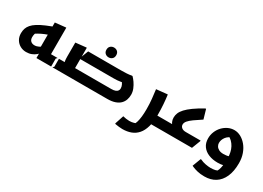

<svg xmlns="http://www.w3.org/2000/svg" viewBox="-15 -1551 3688 2690"><g transform="rotate(30 1828.5 -206.0)"><path d="M432.5 -206.1Q395.3 -173.9 361.6 -157.1Q327.8 -140.3 293.6 -140.3Q256.6 -140.3 233.1 -161.6Q209.6 -182.9 209.6 -225.2Q209.6 -251.2 216.5 -276.6Q223.4 -301.9 237.4 -322.9L175.4 -253.7Q214.5 -284.2 255.1 -306.7Q295.7 -329.3 338.5 -346.9Q381.2 -364.5 425.4 -380.1L465.7 -524.7Q364.5 -490.5 292.1 -459.6Q219.6 -428.6 171.7 -398.5Q123.7 -368.3 96.4 -336.5Q69.1 -304.7 57.5 -269.8Q46 -234.9 46 -194.3Q46 -135.1 72.3 -91.5Q98.7 -47.8 142.5 -23.9Q186.4 0 238.8 0Q287.7 0 325.7 -15.6Q363.6 -31.1 389.4 -53Q415.2 -74.8 427 -93.1ZM666.4 0 686.4 -20V-148.7H486.4L558 -77.1V-577.6H547.2L382 -560V-97.4L408 -138.1V0Z M923.2 -148.7H1530.7Q1573.2 -148.7 1597.7 -158.1Q1622.3 -167.5 1633.2 -183.9Q1644.2 -200.2 1644.2 -221.3Q1644.2 -250.9 1630.5 -278.3Q1616.9 -305.7 1599.3 -323.8L1672.1 -317.8Q1630.2 -308.3 1600.3 -303.3Q1570.3 -298.4 1544.4 -296.3Q1518.6 -294.3 1488.2 -294.3H931.6L989.4 -443H1519Q1566.4 -443 1612.1 -445.7Q1657.8 -448.4 1687.8 -455H1699.8Q1725.5 -429.9 1751.7 -392Q1777.9 -354 1796.3 -309.3Q1814.6 -264.5 1814.6 -217.5Q1814.6 -174.3 1801.2 -135.2Q1787.8 -96 1757.6 -65.6Q1727.3 -35.1 1676.7 -17.6Q1626.1 0 1552.4 0H923.2ZM666 -148.7H850.9L792.4 -122.1Q780.7 -134 776 -162.7Q771.3 -191.3 771.3 -232.8V-460.2L936.5 -477.8H947.3V-75.6L875.7 -148.7H1078.5V-20L1058.5 0H646V-128.7ZM1277.8 -513.3Q1245 -513.3 1221.8 -534.3Q1198.6 -555.2 1198.6 -592.5Q1198.6 -630.5 1221.8 -651.1Q1245 -671.7 1277.8 -671.7Q1311.3 -671.7 1334.2 -651.1Q1357 -630.5 1357 -592.5Q1357 -555.2 1334.2 -534.3Q1311.3 -513.3 1277.8 -513.3Z M2252.1 0V-148.7H2415.4V-20L2395.4 0ZM1869.6 98Q1895.6 104.4 1921.9 108.6Q1948.1 112.8 1974 112.8Q2013.6 112.8 2045.1 103Q2076.6 93.2 2092.3 82.9L2050.8 123.7Q2068.4 99 2079.7 60.6Q2091.1 22.3 2096.9 -30.4Q2102.8 -83.1 2102.8 -149.6Q2102.8 -236.2 2094.8 -313.6Q2086.9 -391 2077.5 -460.2L2246.7 -477.8H2257.5Q2266.9 -409.6 2272.9 -328Q2278.8 -246.3 2278.8 -162Q2278.8 -46.5 2255.7 33.9Q2232.6 114.2 2189.3 164Q2145.9 213.8 2084.7 236.9Q2023.4 260 1946.4 260Q1920.4 260 1891.9 256.6Q1863.4 253.2 1843.9 249.8Q1824.4 246.4 1824.4 246.4V235.6Z M2395 0V-128.7L2415 -148.7H2621L2599.9 -87.8Q2567.9 -98.7 2542.4 -120.1Q2517 -141.4 2503 -172.2Q2489 -203 2489 -240.8Q2489 -277.2 2503.6 -313.5Q2518.3 -349.7 2554.2 -389.1Q2590.2 -428.4 2653.1 -473.8Q2716 -519.1 2811.8 -572H2822.6L2865.8 -423.2Q2793.1 -376.4 2744.5 -341.4Q2695.9 -306.5 2671.5 -277.3Q2647 -248 2647 -217.8Q2647 -188.4 2671.1 -168.6Q2695.1 -148.7 2739.6 -148.7H2977.6V-137.9L2924.4 0Z M3273.4 260.7Q3208.2 260.7 3159.8 248.7Q3111.3 236.7 3084.3 224.7Q3057.4 212.7 3057.4 212.7L3109 76.3H3119.8Q3162 96.6 3208.3 105Q3254.6 113.5 3286.6 113.5Q3331.4 113.5 3363.4 106.2Q3395.4 99 3423.6 78.2L3377.1 120.3Q3393.9 99.6 3405.9 69Q3417.9 38.4 3424 -9Q3430.1 -56.4 3430.1 -128.5Q3430.1 -174 3420.8 -216.4Q3411.6 -258.8 3391.8 -296Q3372 -333.2 3341.7 -362.8Q3311.5 -392.5 3269.2 -411.1L3352.4 -409.8Q3286 -392.1 3251.4 -346.5Q3216.8 -300.8 3216.8 -249.1Q3216.8 -224 3230.9 -199.9Q3244.9 -175.7 3273.9 -160.5Q3302.8 -145.2 3348.4 -145.2Q3368.8 -145.2 3392.2 -148.2Q3415.6 -151.1 3438.1 -158.2L3442 -12.3Q3415.8 -5.2 3389 -2.2Q3362.3 0.7 3338.2 0.7Q3255.7 0.7 3191.2 -25.8Q3126.7 -52.2 3090 -103.6Q3053.4 -155 3053.4 -228.9Q3053.4 -286.8 3074.6 -338.3Q3095.8 -389.7 3132.7 -428.8Q3169.7 -467.8 3217.3 -490.5Q3264.9 -513.1 3318.1 -513.1Q3370.2 -513.1 3420.6 -486.6Q3470.9 -460 3512.1 -411Q3553.3 -361.9 3578 -293.6Q3602.6 -225.2 3602.6 -141.3Q3602.6 -11.3 3562.5 78.7Q3522.4 168.7 3449 214.7Q3375.5 260.7 3273.4 260.7Z"/></g></svg>

Font: Kufam
Style: Italic
Weight: 400
Italic angle: -11°
Designer: Artur Schmal
Foundry: Original Type
Version: Version 1.301; ttfautohint (v1.8.3)